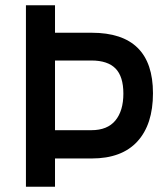

<svg xmlns="http://www.w3.org/2000/svg" viewBox="-20 -713 637 733"><path d="M329 -216Q390 -216 420.5 -253Q451 -290 451 -355.5Q451 -421 421 -451.5Q391 -482 329 -482H190V-216ZM330 -108H190V0H79V-693H190V-588H330Q564 -588 564 -357Q564 -238 504.5 -173Q445 -108 330 -108Z"/></svg>

Font: TitilliumWebSemiBold
Style: Bold
Weight: 600
Version: Version 1.001;PS 57.000;hotconv 1.0.70;makeotf.lib2.5.55311